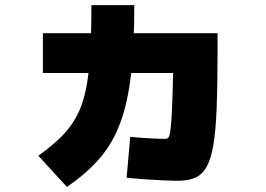

<svg xmlns="http://www.w3.org/2000/svg" viewBox="-20 -668 1040 752"><path d="M676 40Q652 40 620.5 38.5Q589 37 552 34.5Q515 32 476 28L490 -132Q510 -130 538 -128Q566 -126 591.5 -125Q617 -124 628 -124Q634 -124 638.5 -128Q643 -132 646 -148Q649 -164 651.5 -201Q654 -238 656 -303.5Q658 -369 660 -472L759 -382H148V-538H832V-456Q832 -330 828.5 -242.5Q825 -155 815.5 -99.5Q806 -44 788.5 -13.5Q771 17 743.5 28.5Q716 40 676 40ZM130 -58Q183 -96 219.5 -132Q256 -168 279.5 -211.5Q303 -255 315.5 -313.5Q328 -372 333 -453.5Q338 -535 338 -648H506Q506 -491 493.5 -379.5Q481 -268 451.5 -188Q422 -108 371 -48.5Q320 11 242 64Z"/></svg>

Font: M PLUS 2 Thin Black
Style: Regular
Weight: 900
Version: Version 1.001